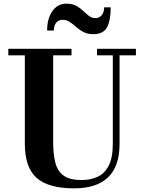

<svg xmlns="http://www.w3.org/2000/svg" viewBox="-20 -1017 796 1051"><path d="M322 -908.5Q301 -908.5 288 -893.2Q275 -878 275 -850H238Q238 -914 266.5 -955.5Q295 -997 343 -997Q376 -997 397.8 -985Q419.5 -973 435.5 -957.5Q451.5 -942 466.8 -930Q482 -918 502.5 -918Q523.5 -918 536.8 -933.8Q550 -949.5 550 -977H586Q586 -906.5 566.2 -868.2Q546.5 -830 491 -830Q459 -830 436.8 -841.8Q414.5 -853.5 397 -869.2Q379.5 -885 362 -896.8Q344.5 -908.5 322 -908.5ZM25.5 -750H371.5V-714H271V-240Q271 -174 282.8 -127.2Q294.5 -80.5 328 -56Q361.5 -31.5 426 -31.5Q475.5 -31.5 514.2 -49.2Q553 -67 575.2 -110.5Q597.5 -154 597.5 -230V-714H511V-750H724V-714H634.5V-230Q634.5 -106.5 571.5 -46.2Q508.5 14 386 14Q245 14 180.5 -43.2Q116 -100.5 116 -230V-714H25.5Z"/></svg>

Font: Bodoni* 06pt
Style: Bold
Weight: 700
Version: Version 2.3